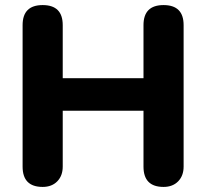

<svg xmlns="http://www.w3.org/2000/svg" viewBox="-20 -730 812 756"><path d="M624 6Q545 6 545 -74V-631Q545 -710 624 -710Q703 -710 703 -631V-74Q703 -38 681.5 -16Q660 6 624 6ZM148 6Q69 6 69 -74V-631Q69 -710 148 -710Q227 -710 227 -631V-74Q227 -38 205.5 -16Q184 6 148 6ZM120 -294V-422H640V-294Z"/></svg>

Font: Nunito VF Beta Light
Style: Regular
Weight: 300
Designer: Vernon Adams
Foundry: newtypography
Version: Version 3.001